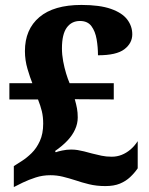

<svg xmlns="http://www.w3.org/2000/svg" viewBox="-20 -744 604 778"><path d="M407 10Q371 10 340.5 2.5Q310 -5 287 -13Q259 -22 234.5 -28Q210 -34 184 -34Q153 -34 125 -25Q97 -16 72 -4L36 14V-71L69 -92Q88 -104 108 -123.5Q128 -143 141.5 -172.5Q155 -202 155 -243Q155 -271 149.5 -293.5Q144 -316 134 -341H18V-407H111Q102 -429 91.5 -464.5Q81 -500 81 -537Q81 -625 139.5 -674.5Q198 -724 310 -724Q384 -724 429.5 -708Q475 -692 495.5 -665Q516 -638 516 -605Q516 -569 484 -544.5Q452 -520 377 -520Q377 -553 371.5 -585Q366 -617 350.5 -638Q335 -659 304 -659Q270 -659 250.5 -632Q231 -605 231 -548Q231 -522 236 -495.5Q241 -469 248 -446Q255 -423 262 -407H441V-341L283 -342Q289 -321 292 -304.5Q295 -288 295 -268Q295 -243 284 -219Q273 -195 252.5 -173.5Q232 -152 203 -132L206 -127Q213 -130 231.5 -134Q250 -138 268 -138Q282 -138 294.5 -136Q307 -134 321 -130.5Q335 -127 353 -122Q373 -117 391.5 -113Q410 -109 433 -109Q454 -109 473 -116.5Q492 -124 508.5 -138Q525 -152 538 -172V-62Q525 -43 507.5 -26.5Q490 -10 466 0Q442 10 407 10Z"/></svg>

Font: Noto Serif Tibetan ExtraBold
Style: Regular
Weight: 800
Version: Version 2.103